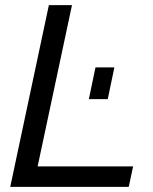

<svg xmlns="http://www.w3.org/2000/svg" viewBox="-20 -730 599 750"><path d="M170.9 -710H261.2L127 -80.1H500L482.9 0H20ZM327.1 -342.8 353 -466.8H426.8L400.9 -342.8Z"/></svg>

Font: Rawline Medium
Style: Italic
Weight: 500
Italic angle: -12°
Designer: Matt McInerney, Pablo Impallari, Rodrigo Fuenzalida
Foundry: Matt McInerney, Pablo Impallari, Rodrigo Fuenzalida
Version: Version 4.020;PS 004.020;hotconv 1.0.88;makeotf.lib2.5.64775